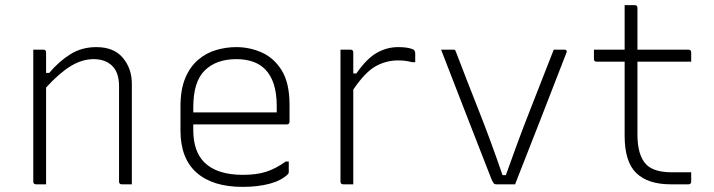

<svg xmlns="http://www.w3.org/2000/svg" viewBox="-20 -720 2790 750"><path d="M160 0H121Q110 0 110 -11V-526H149Q160 -526 160 -515V-435H172Q211 -481 255.5 -508.5Q300 -536 356 -536Q425 -536 460 -494Q495 -452 495 -393V0H456Q445 0 445 -11V-383Q445 -437 418 -463Q391 -489 346 -489Q301 -489 256.5 -462Q212 -435 160 -378Z M903 -536Q955 -536 1002.5 -515Q1050 -494 1080.5 -445Q1111 -396 1111 -310V-245Q1111 -234 1100 -234H735V-212Q735 -129 778 -86Q827 -37 929 -37Q982 -37 1019.5 -49Q1057 -61 1096 -89H1108V-48Q1108 -43 1105 -40Q1080 -15 1034 -2.5Q988 10 928 10Q811 10 748 -45.5Q685 -101 685 -210V-304Q685 -370 703.5 -414.5Q722 -459 753.5 -486Q785 -513 824 -524.5Q863 -536 903 -536ZM903 -489Q825 -489 780 -445Q735 -401 735 -301V-281H1061V-306Q1061 -404 1015 -450Q995 -470 966.5 -479.5Q938 -489 903 -489Z M1360 0H1321Q1310 0 1310 -11V-526H1349Q1360 -526 1360 -515V-433H1372Q1413 -492 1452.5 -514Q1492 -536 1535 -536Q1554 -536 1567.5 -534Q1581 -532 1592 -528Q1602 -524 1602 -511V-477H1590Q1579 -480 1566 -482Q1553 -484 1535 -484Q1488 -484 1447 -461Q1406 -438 1360 -370Z M1752 -526Q1758 -526 1760 -520Q1804 -405 1850.5 -287.5Q1897 -170 1943 -36H1956Q2003 -169 2050 -288.5Q2097 -408 2143 -526H2186Q2190 -526 2192.5 -523Q2195 -520 2193 -515Q2143 -386 2093 -257.5Q2043 -129 1992 0H1919Q1912 0 1909 -3.5Q1906 -7 1901 -17Q1852 -142 1802.5 -269.5Q1753 -397 1703 -526Z M2680 -47V-11Q2680 0 2669 0H2600Q2511 0 2465.5 -44Q2420 -88 2420 -189V-479H2311Q2300 -479 2300 -490V-526H2420V-700H2459Q2470 -700 2470 -689V-526H2669Q2680 -526 2680 -515V-479H2470V-195Q2470 -112 2505 -77Q2535 -47 2604 -47Z"/></svg>

Font: Recursive Sn Lnr St Lt
Style: Regular
Weight: 300
Version: Version 1.079;hotconv 1.0.112;makeotfexe 2.5.65598; ttfautoh